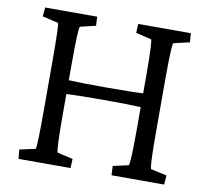

<svg xmlns="http://www.w3.org/2000/svg" viewBox="-77 -776 938 862"><g transform="rotate(10 392.0 -345.0)"><path d="M485 0H725L728 -42L655 -58C651 -67 648 -109 648 -229V-460C648 -582 651 -624 655 -632L728 -649L725 -690H485L483 -649L554 -632C558 -624 561 -580 561 -460V-387C530 -385 471 -384 393 -384C314 -384 255 -385 222 -387V-460C222 -580 225 -624 229 -632L300 -649L298 -690H61L57 -649L130 -632C133 -623 135 -567 135 -460V-229C135 -124 133 -69 130 -58L57 -42L61 0H298L300 -42L229 -58C225 -67 222 -112 222 -229V-324C257 -326 311 -327 393 -327C475 -327 525 -326 561 -324V-229C561 -112 558 -67 554 -58L483 -42Z"/></g></svg>

Font: TPK Tissa Web Quiz
Style: Regular
Weight: 400
Designer: Jacques Le Bailly, Suppakit Chalermlarp | Katatrad Co.,Ltd.
Foundry: Jacques Le Bailly, Cadson Demak Co.,Ltd.
Version: Version 5.000;Glyphs 3.1.2 (3151)